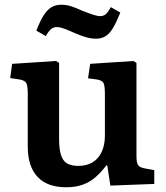

<svg xmlns="http://www.w3.org/2000/svg" viewBox="-20 -775 698 809"><path d="M259 14Q179 14 138 -30Q97 -74 97 -157V-378Q97 -411 91.5 -423.5Q86 -436 63 -440L23 -446L31 -506L216 -518L229 -510V-190Q229 -147 237 -122Q245 -97 262.5 -86.5Q280 -76 310 -76Q345 -76 370 -91Q395 -106 408.5 -135Q422 -164 422 -203V-378Q422 -413 416.5 -424.5Q411 -436 389 -440L351 -445L360 -506L542 -518L555 -510V-117Q555 -90 561.5 -80Q568 -70 587 -66L630 -58V0L445 7L432 -78H428Q406 -49 382.5 -28.5Q359 -8 329 3Q299 14 259 14ZM385 -612Q364 -612 343 -618Q322 -624 294 -636Q270 -647 256.5 -652Q243 -657 234.5 -659Q226 -661 219 -661Q207 -661 196.5 -653.5Q186 -646 173 -623L133 -646Q150 -689 165 -712Q180 -735 197.5 -745Q215 -755 238 -755Q259 -755 278.5 -749Q298 -743 326 -730Q357 -718 374 -712.5Q391 -707 402 -707Q416 -707 425.5 -715Q435 -723 447 -745L487 -722Q470 -680 455.5 -656Q441 -632 424 -622Q407 -612 385 -612Z"/></svg>

Font: Literata 18pt SemiBold
Style: Regular
Weight: 600
Designer: Latin by Veronika Burian and Jose Scaglione. Greek by Irene Vlachou. Cyrillic by Vera Evstafieva.
Foundry: TypeTogether
Version: Version 3.103;gftools[0.9.29]